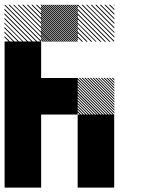

<svg xmlns="http://www.w3.org/2000/svg" viewBox="-21 -856 708 876"><path d="M500.8 -488.3 488.3 -500.8H494.2L500.8 -494.2ZM500.8 -475.8 475.8 -500.8H481.7L500.8 -481.7ZM500.8 -463.3 463.3 -500.8H469.2L500.8 -469.2ZM500.8 -450.8 450.8 -500.8H456.7L500.8 -456.7ZM500.8 -438.3 438.3 -500.8H444.2L500.8 -444.2ZM500.8 -425.8 425.8 -500.8H430.8L500.8 -430.8ZM500.8 -413.3 413.3 -500.8H419.2L500.8 -419.2ZM500.8 -400.8 400.8 -500.8H406.7L500.8 -406.7ZM500.8 -388.3 388.3 -500.8H394.2L500.8 -394.2ZM500.8 -375.8 375.8 -500.8H381.7L500.8 -381.7ZM500.8 -363.3 363.3 -500.8H369.2L500.8 -369.2ZM500.8 -350.8 350.8 -500.8H356.7L500.8 -356.7ZM500.8 -338.3 338.3 -500.8H344.2L500.8 -344.2ZM494.2 -332.5 332.5 -494.2V-500L500 -332.5ZM481.7 -332.5 332.5 -481.7V-487.5L487.5 -332.5ZM469.2 -332.5 332.5 -469.2V-475L475 -332.5ZM456.7 -332.5 332.5 -456.7V-462.5L462.5 -332.5ZM444.2 -332.5 332.5 -444.2V-450L450 -332.5ZM430.8 -332.5 332.5 -430.8V-437.5L437.5 -332.5ZM419.2 -332.5 332.5 -419.2V-425L425 -332.5ZM406.7 -332.5 332.5 -406.7V-412.5L412.5 -332.5ZM394.2 -332.5 332.5 -394.2V-400L400 -332.5ZM381.7 -332.5 332.5 -381.7V-387.5L387.5 -332.5ZM369.2 -332.5 332.5 -369.2V-375L375 -332.5ZM356.7 -332.5 332.5 -356.7V-362.5L362.5 -332.5ZM344.2 -332.5 332.5 -344.2V-350L350 -332.5ZM500.8 -830 496.7 -834.2H500.8ZM500.8 -809.2 475.8 -834.2H481.7L500.8 -815ZM500.8 -788.3 455 -834.2H460.8L500.8 -794.2ZM500.8 -767.5 434.2 -834.2H440L500.8 -773.3ZM500.8 -746.7 413.3 -834.2H419.2L500.8 -752.5ZM500.8 -725.8 392.5 -834.2H398.3L500.8 -731.7ZM500.8 -705 371.7 -834.2H376.7L500.8 -710ZM500.8 -684.2 350.8 -834.2H356.7L500.8 -690ZM498.3 -665.8 332.5 -831.7 335.8 -834.2 500.8 -669.2ZM477.5 -665.8 332.5 -810.8V-816.7L483.3 -665.8ZM456.7 -665.8 332.5 -790V-795.8L462.5 -665.8ZM435.8 -665.8 332.5 -769.2V-775L441.7 -665.8ZM415 -665.8 332.5 -748.3V-753.3L420 -665.8ZM394.2 -665.8 332.5 -727.5V-733.3L400 -665.8ZM373.3 -665.8 332.5 -706.7V-712.5L379.2 -665.8ZM352.5 -665.8 332.5 -685.8V-691.7L358.3 -665.8ZM500.8 -834.2H502.5L500.8 -835.8ZM334.2 -826.7 326.7 -834.2H332.5L334.2 -832.5ZM334.2 -817.5 317.5 -834.2H323.3L334.2 -823.3ZM334.2 -808.3 308.3 -834.2H314.2L334.2 -814.2ZM334.2 -799.2 299.2 -834.2H305L334.2 -805ZM334.2 -790 290 -834.2H295.8L334.2 -795.8ZM334.2 -780.8 280.8 -834.2H286.7L334.2 -786.7ZM334.2 -771.7 271.7 -834.2H277.5L334.2 -777.5ZM334.2 -762.5 262.5 -834.2H268.3L334.2 -768.3ZM334.2 -753.3 253.3 -834.2H259.2L334.2 -759.2ZM334.2 -744.2 244.2 -834.2H250L334.2 -750ZM334.2 -735 235 -834.2H240.8L334.2 -740.8ZM334.2 -725.8 225.8 -834.2H231.7L334.2 -731.7ZM334.2 -716.7 216.7 -834.2H222.5L334.2 -722.5ZM334.2 -707.5 207.5 -834.2H213.3L334.2 -713.3ZM334.2 -698.3 198.3 -834.2H204.2L334.2 -704.2ZM334.2 -689.2 189.2 -834.2H195L334.2 -695ZM334.2 -680 180 -834.2H185.8L334.2 -685.8ZM334.2 -670.8 170.8 -834.2H176.7L334.2 -676.7ZM330 -665.8 165.8 -830 167.5 -834.2 334.2 -667.5ZM320.8 -665.8 165.8 -820.8V-826.7L326.7 -665.8ZM311.7 -665.8 165.8 -811.7V-817.5L317.5 -665.8ZM302.5 -665.8 165.8 -802.5V-808.3L308.3 -665.8ZM293.3 -665.8 165.8 -793.3V-799.2L299.2 -665.8ZM284.2 -665.8 165.8 -784.2V-790L290 -665.8ZM275 -665.8 165.8 -775V-780.8L280.8 -665.8ZM265.8 -665.8 165.8 -765.8V-771.7L271.7 -665.8ZM256.7 -665.8 165.8 -756.7V-762.5L262.5 -665.8ZM247.5 -665.8 165.8 -747.5V-753.3L253.3 -665.8ZM238.3 -665.8 165.8 -738.3V-744.2L244.2 -665.8ZM229.2 -665.8 165.8 -729.2V-735L235 -665.8ZM220 -665.8 165.8 -720V-725.8L225.8 -665.8ZM210 -665.8 165.8 -710V-716.7L216.7 -665.8ZM201.7 -665.8 165.8 -701.7V-707.5L207.5 -665.8ZM192.5 -665.8 165.8 -692.5V-698.3L198.3 -665.8ZM183.3 -665.8 165.8 -683.3V-689.2L189.2 -665.8ZM174.2 -665.8 165.8 -674.2V-680L180 -665.8ZM167.5 -830 163.3 -834.2H167.5ZM167.5 -809.2 142.5 -834.2H148.3L167.5 -815ZM167.5 -788.3 121.7 -834.2H127.5L167.5 -794.2ZM167.5 -767.5 100.8 -834.2H106.7L167.5 -773.3ZM167.5 -746.7 80 -834.2H85.8L167.5 -752.5ZM167.5 -725.8 59.2 -834.2H65L167.5 -731.7ZM167.5 -705 38.3 -834.2H43.3L167.5 -710ZM167.5 -684.2 17.5 -834.2H23.3L167.5 -690ZM165 -665.8 -0.8 -831.7 2.5 -834.2 167.5 -669.2ZM144.2 -665.8 -0.8 -810.8V-816.7L150 -665.8ZM123.3 -665.8 -0.8 -790V-795.8L129.2 -665.8ZM102.5 -665.8 -0.8 -769.2V-775L108.3 -665.8ZM81.7 -665.8 -0.8 -748.3V-753.3L86.7 -665.8ZM60.8 -665.8 -0.8 -727.5V-733.3L66.7 -665.8ZM40 -665.8 -0.8 -706.7V-712.5L45.8 -665.8ZM19.2 -665.8 -0.8 -685.8V-691.7L25 -665.8ZM167.5 -834.2H169.2L167.5 -835.8ZM333.3 -166.7H500V0H333.3ZM0 -166.7H166.7V0H0ZM333.3 -333.3H500V0H333.3ZM0 -333.3H166.7V0H0ZM166.7 -500H333.3V-333.3H166.7ZM0 -500H333.3V-333.3H0ZM0 -500H166.7V-166.7H0ZM0 -666.7H166.7V-333.3H0Z"/></svg>

Font: 0xA000-Pixelated
Style: Pixelated
Weight: 400
Version: Version 0.1